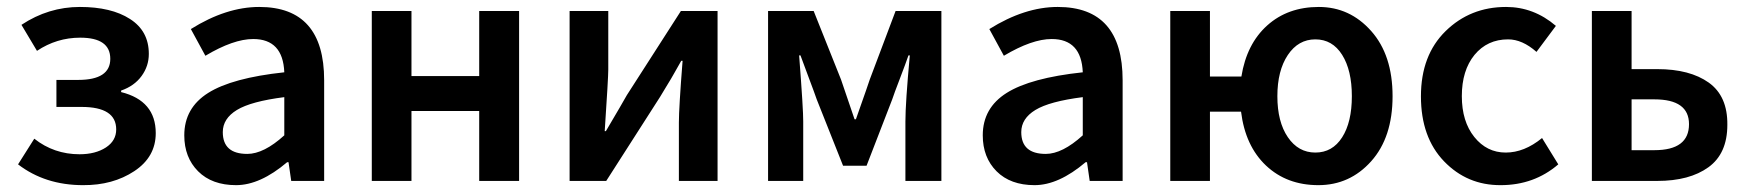

<svg xmlns="http://www.w3.org/2000/svg" viewBox="-20 -523 5052 555"><path d="M220.2 12.2Q110.4 12.2 32.2 -47.9L79.1 -122.1Q136.2 -77.1 210 -77.1Q255.9 -77.1 286.1 -96.7Q315.9 -116.2 315.9 -148.9Q315.9 -213.9 215.8 -213.9H143.1V-292H206.1Q298.8 -292 298.8 -353Q298.8 -414.1 211.9 -414.1Q144 -414.1 86.9 -376L42 -451.2Q120.1 -502.9 210.9 -502.9Q301.8 -502.9 355.5 -468.3Q410.2 -433.6 410.2 -367.2Q410.2 -332 389.2 -303.2Q368.2 -274.4 330.1 -261.2V-256.8Q430.2 -231.9 430.2 -138.2Q430.2 -69.3 368.2 -28.3Q306.2 12.7 220.2 12.2Z M694.8 -78.1Q742.7 -78.1 801.8 -131.8V-242.2Q705.6 -230 664.8 -205.1Q624 -180.2 624 -141.1Q624 -78.1 694.8 -78.1ZM512.7 -131.8Q512.7 -210.9 581.8 -254.4Q650.9 -297.9 801.8 -314Q797.9 -410.2 711.9 -410.2Q654.8 -410.2 573.7 -361.8L531.7 -439Q633.8 -502.9 729.5 -502.9Q917 -502.9 917 -291V0H821.8L814 -54.2H810.1Q731.9 12.2 662.4 12.2Q592.8 12.2 552.7 -27.8Q512.7 -67.9 512.7 -131.8Z M1054.7 0V-491.2H1169.4V-303.2H1365.2V-491.2H1480.5V0H1365.2V-202.1H1169.4V0Z M1626.5 0V-491.2H1738.3V-321.8Q1738.3 -298.8 1728 -144H1731.4Q1779.3 -225.1 1792 -248L1948.2 -491.2H2054.2V0H1942.4V-168.9Q1942.4 -210.9 1953.1 -347.2H1949.2Q1941.4 -334 1930.9 -314.9Q1920.4 -295.9 1906.7 -273.9Q1893.1 -252 1888.2 -243.2L1732.4 0Z M2200.2 0V-491.2H2332L2411.1 -293Q2445.3 -193.8 2450.2 -178.2H2454.1Q2492.2 -286.1 2494.1 -293L2568.8 -491.2H2701.2V0H2597.2V-171.9Q2597.2 -225.1 2609.9 -362.8H2606Q2598.1 -339.8 2581.1 -295.4Q2564 -251 2559.1 -235.8L2484.9 -43.9H2417L2340.8 -235.8Q2335 -252.9 2318.4 -296.9Q2301.8 -340.8 2293.9 -362.8H2290Q2302.2 -203.6 2301.8 -171.9V0Z M3002.9 -78.1Q3050.8 -78.1 3109.9 -131.8V-242.2Q3013.7 -230 2972.9 -205.1Q2932.1 -180.2 2932.1 -141.1Q2932.1 -78.1 3002.9 -78.1ZM2820.8 -131.8Q2820.8 -210.9 2889.9 -254.4Q2959 -297.9 3109.9 -314Q3106 -410.2 3020 -410.2Q2962.9 -410.2 2881.8 -361.8L2839.8 -439Q2941.9 -502.9 3037.6 -502.9Q3225.1 -502.9 3225.1 -291V0H3129.9L3122.1 -54.2H3118.2Q3040 12.2 2970.5 12.2Q2900.9 12.2 2860.8 -27.8Q2820.8 -67.9 2820.8 -131.8Z M3702.6 -126.5Q3732.9 -82 3782.2 -82Q3831.5 -82 3859.6 -126Q3887.7 -169.9 3887.7 -244.9Q3887.7 -319.8 3859.6 -364.5Q3831.5 -409.2 3782.2 -409.2Q3732.9 -409.2 3702.6 -364Q3672.4 -318.8 3672.4 -244.9Q3672.4 -170.9 3702.6 -126.5ZM3567.4 -200.2H3477.5V0H3362.8V-491.2H3477.5V-301.8H3568.4Q3583.5 -396 3643.1 -449.5Q3702.6 -502.9 3792.2 -502.9Q3881.8 -502.9 3943.6 -433.3Q4005.4 -363.8 4005.4 -244.9Q4005.4 -126 3943.6 -56.9Q3881.8 12.2 3790.8 12.2Q3699.7 12.2 3639.6 -44.4Q3579.6 -101.1 3567.4 -200.2Z M4317.9 12.2Q4221.2 12.7 4154.3 -56.6Q4087.4 -126 4087.4 -244.6Q4087.4 -363.3 4158.7 -433.1Q4230 -502.9 4333.5 -502.9Q4413.6 -502.9 4477.5 -448.2L4421.4 -373Q4380.4 -409.2 4339.4 -409.2Q4279.3 -409.2 4242.2 -364.3Q4205.6 -319.3 4205.6 -245.1Q4205.6 -171.9 4241.7 -127Q4277.8 -82 4332.5 -82Q4386.2 -82 4437.5 -124L4484.4 -47.9Q4414.6 12.2 4317.9 12.2Z M4696.3 -88.9H4762.2Q4862.3 -88.9 4862.3 -164.1Q4862.3 -235.8 4762.2 -235.8H4696.3ZM4581.5 0V-491.2H4696.3V-323.2H4770.5Q4864.7 -323.2 4919.4 -284.2Q4974.1 -245.1 4973.1 -162.1Q4973.1 -79.1 4918.5 -39.6Q4863.8 0 4770.5 0Z"/></svg>

Font: SourceSansPro-Semibold
Style: Regular
Weight: 600
Designer: Paul D. Hunt
Foundry: Adobe Systems Incorporated
Version: Version 2.020;PS 2.0;hotconv 1.0.86;makeotf.lib2.5.63406